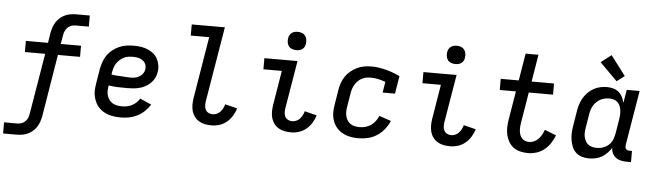

<svg xmlns="http://www.w3.org/2000/svg" viewBox="-55 -1009 4911 1443"><g transform="rotate(5 2400.0 -287.5)"><path d="M2 205V121H103Q119 121 135 115Q151 109 163 96.5Q175 84 181 68.5Q187 53 189 37L265 -419H112V-503H279L291 -580Q295 -601 302 -621.5Q309 -642 321 -661Q333 -680 350.5 -695Q368 -710 388 -719Q408 -728 429.5 -731.5Q451 -735 472 -735H574V-651H472Q456 -651 440 -645Q424 -639 412.5 -626.5Q401 -614 394.5 -598.5Q388 -583 386 -567L375 -503H528V-419H361L284 50Q280 71 273 91.5Q266 112 254 131Q242 150 224.5 165Q207 180 187 189Q167 198 145.5 201.5Q124 205 103 205Z M874 8Q850 8 826 5.5Q802 3 779.5 -4.5Q757 -12 737.5 -24Q718 -36 703 -53Q688 -70 678.5 -91Q669 -112 664 -135Q659 -158 660.5 -182.5Q662 -207 666 -231L684 -341Q689 -368 698.5 -395Q708 -422 724.5 -446Q741 -470 764.5 -488.5Q788 -507 814.5 -518.5Q841 -530 869 -534Q897 -538 924 -538Q951 -538 977.5 -534Q1004 -530 1027.5 -520.5Q1051 -511 1071 -495Q1091 -479 1103 -456.5Q1115 -434 1119.5 -407.5Q1124 -381 1119 -355Q1116 -332 1105 -310.5Q1094 -289 1076.5 -272Q1059 -255 1038 -243.5Q1017 -232 994 -226Q971 -220 948.5 -218Q926 -216 903 -216Q868 -216 832 -217Q796 -218 761 -224L760 -217Q757 -199 757 -180Q757 -161 762.5 -144.5Q768 -128 778.5 -114Q789 -100 804 -91.5Q819 -83 837 -79.5Q855 -76 874 -76Q893 -76 911.5 -79.5Q930 -83 948 -92Q966 -101 981 -115Q996 -129 1006 -146L1092 -108Q1074 -80 1050 -57Q1026 -34 996.5 -19Q967 -4 936 2Q905 8 874 8ZM918 -297Q929 -297 940.5 -298Q952 -299 963 -302.5Q974 -306 984.5 -312Q995 -318 1003.5 -326.5Q1012 -335 1017.5 -345.5Q1023 -356 1025 -368Q1027 -381 1024.5 -394Q1022 -407 1015 -417.5Q1008 -428 997.5 -435Q987 -442 975 -446.5Q963 -451 950 -452.5Q937 -454 924 -454Q907 -454 889.5 -451.5Q872 -449 856 -441Q840 -433 826 -420.5Q812 -408 802 -393Q792 -378 786.5 -361Q781 -344 778 -327L775 -308Q793 -304 810.5 -303Q828 -302 846 -301Q864 -300 882 -298.5Q900 -297 918 -297Z M1558 8Q1532 8 1508 3.5Q1484 -1 1463.5 -13Q1443 -25 1428.5 -44Q1414 -63 1407.5 -86Q1401 -109 1401 -134.5Q1401 -160 1405 -185L1482 -651H1343V-735H1593L1499 -171Q1496 -154 1496.5 -137Q1497 -120 1504.5 -105.5Q1512 -91 1526.5 -83.5Q1541 -76 1558 -76Q1573 -76 1588.5 -82.5Q1604 -89 1615.5 -101.5Q1627 -114 1634.5 -129Q1642 -144 1646 -159L1738 -136Q1729 -107 1712.5 -79.5Q1696 -52 1671.5 -31.5Q1647 -11 1617 -1.5Q1587 8 1558 8Z M2158 8Q2132 8 2108 3.5Q2084 -1 2063.5 -13Q2043 -25 2028.5 -44Q2014 -63 2007.5 -86Q2001 -109 2001 -134.5Q2001 -160 2005 -185L2048 -446H1909V-530H2159L2099 -171Q2096 -154 2096.5 -137Q2097 -120 2104.5 -105.5Q2112 -91 2126.5 -83.5Q2141 -76 2158 -76Q2173 -76 2188.5 -82.5Q2204 -89 2215.5 -101.5Q2227 -114 2234.5 -129Q2242 -144 2246 -159L2338 -136Q2329 -107 2312.5 -79.5Q2296 -52 2271.5 -31.5Q2247 -11 2217 -1.5Q2187 8 2158 8ZM2142 -611Q2126 -611 2110.5 -616.5Q2095 -622 2085.5 -634.5Q2076 -647 2073.5 -663.5Q2071 -680 2074 -697Q2076 -708 2082 -719Q2088 -730 2098 -737Q2108 -744 2119.5 -746.5Q2131 -749 2142 -749Q2159 -749 2174 -743.5Q2189 -738 2198.5 -725.5Q2208 -713 2210.5 -696.5Q2213 -680 2210 -663Q2209 -652 2203 -641Q2197 -630 2187 -623Q2177 -616 2165.5 -613.5Q2154 -611 2142 -611Z M2667 8Q2643 8 2619.5 5Q2596 2 2574 -5.5Q2552 -13 2533.5 -25Q2515 -37 2500.5 -54Q2486 -71 2476.5 -92Q2467 -113 2463 -136Q2459 -159 2460.5 -183Q2462 -207 2466 -231L2484 -341Q2488 -368 2497.5 -394.5Q2507 -421 2523 -444.5Q2539 -468 2562 -486.5Q2585 -505 2610.5 -517Q2636 -529 2663 -533.5Q2690 -538 2718 -538Q2747 -538 2775 -533.5Q2803 -529 2829.5 -522Q2856 -515 2881.5 -505.5Q2907 -496 2932 -484L2910 -350H2817L2830 -432Q2804 -441 2776 -447.5Q2748 -454 2719 -454Q2702 -454 2685.5 -451Q2669 -448 2653 -440Q2637 -432 2624 -419.5Q2611 -407 2601.5 -392Q2592 -377 2586.5 -360.5Q2581 -344 2578 -327L2560 -217Q2557 -199 2557 -181Q2557 -163 2561.5 -146.5Q2566 -130 2575.5 -115.5Q2585 -101 2599.5 -92Q2614 -83 2631.5 -79.5Q2649 -76 2667 -76Q2689 -76 2711 -82Q2733 -88 2752 -101Q2771 -114 2785 -133Q2799 -152 2808 -173L2897 -143Q2883 -109 2859.5 -79.5Q2836 -50 2804.5 -29.5Q2773 -9 2737.5 -0.5Q2702 8 2667 8Z M3358 8Q3332 8 3308 3.5Q3284 -1 3263.5 -13Q3243 -25 3228.5 -44Q3214 -63 3207.5 -86Q3201 -109 3201 -134.5Q3201 -160 3205 -185L3248 -446H3109V-530H3359L3299 -171Q3296 -154 3296.5 -137Q3297 -120 3304.5 -105.5Q3312 -91 3326.5 -83.5Q3341 -76 3358 -76Q3373 -76 3388.5 -82.5Q3404 -89 3415.5 -101.5Q3427 -114 3434.5 -129Q3442 -144 3446 -159L3538 -136Q3529 -107 3512.5 -79.5Q3496 -52 3471.5 -31.5Q3447 -11 3417 -1.5Q3387 8 3358 8ZM3342 -611Q3326 -611 3310.5 -616.5Q3295 -622 3285.5 -634.5Q3276 -647 3273.5 -663.5Q3271 -680 3274 -697Q3276 -708 3282 -719Q3288 -730 3298 -737Q3308 -744 3319.5 -746.5Q3331 -749 3342 -749Q3359 -749 3374 -743.5Q3389 -738 3398.5 -725.5Q3408 -713 3410.5 -696.5Q3413 -680 3410 -663Q3409 -652 3403 -641Q3397 -630 3387 -623Q3377 -616 3365.5 -613.5Q3354 -611 3342 -611Z M3946 8Q3916 8 3887.5 1.5Q3859 -5 3836.5 -21Q3814 -37 3799.5 -61Q3785 -85 3778.5 -112.5Q3772 -140 3772.5 -170Q3773 -200 3778 -229L3814 -446H3692V-530H3828L3862 -735H3959L3925 -530H4094V-446H3911L3873 -216Q3870 -200 3869 -184Q3868 -168 3869.5 -152.5Q3871 -137 3876 -123Q3881 -109 3891 -98Q3901 -87 3915.5 -81.5Q3930 -76 3946 -76Q3965 -76 3983.5 -84.5Q4002 -93 4016 -108Q4030 -123 4039.5 -140.5Q4049 -158 4056 -177L4143 -143Q4131 -112 4112.5 -83.5Q4094 -55 4067.5 -33.5Q4041 -12 4009 -2Q3977 8 3946 8Z M4404 8Q4375 8 4349.5 0Q4324 -8 4305 -26Q4286 -44 4276 -69Q4266 -94 4262 -120.5Q4258 -147 4259.5 -175Q4261 -203 4266 -231L4284 -341Q4288 -366 4296 -391Q4304 -416 4317.5 -439Q4331 -462 4350.5 -481.5Q4370 -501 4393.5 -514Q4417 -527 4442.5 -532.5Q4468 -538 4494 -538Q4519 -538 4542 -531.5Q4565 -525 4582.5 -510Q4600 -495 4610.5 -474Q4621 -453 4626 -430L4643 -530H4740L4671 -116Q4670 -108 4671 -100Q4672 -92 4676.5 -86.5Q4681 -81 4688.5 -78.5Q4696 -76 4704 -76H4722V8H4690Q4668 8 4646.5 3.5Q4625 -1 4608 -13.5Q4591 -26 4581.5 -45.5Q4572 -65 4572 -86Q4558 -64 4539.5 -45.5Q4521 -27 4499 -14.5Q4477 -2 4452.5 3Q4428 8 4404 8ZM4455 -76Q4471 -76 4486.5 -79Q4502 -82 4516.5 -89Q4531 -96 4544 -107Q4557 -118 4565.5 -132Q4574 -146 4579 -161.5Q4584 -177 4587 -192L4605 -302Q4608 -320 4609 -337.5Q4610 -355 4608 -372Q4606 -389 4599.5 -405Q4593 -421 4581 -432.5Q4569 -444 4552.5 -449Q4536 -454 4518 -454Q4501 -454 4484.5 -450.5Q4468 -447 4452.5 -439Q4437 -431 4423.5 -418.5Q4410 -406 4401 -391Q4392 -376 4386.5 -360Q4381 -344 4378 -327L4360 -217Q4357 -200 4356.5 -182.5Q4356 -165 4359.5 -149Q4363 -133 4371 -118.5Q4379 -104 4392 -94Q4405 -84 4421.5 -80Q4438 -76 4455 -76ZM4561 -588 4429 -720 4507 -780 4619 -632Z"/></g></svg>

Font: Iosevka Curly Slab MdEx
Style: Italic
Weight: 500
Width: 7
Italic angle: -9°
Monospace: yes
Designer: Belleve Invis
Foundry: Belleve Invis
Version: Version 11.0.0; ttfautohint (v1.8.3)